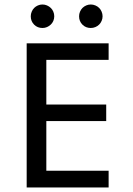

<svg xmlns="http://www.w3.org/2000/svg" viewBox="-20 -830 590 850"><path d="M460.9 0V-74.2H185.1V-293.9H450.2V-367.2H185.1V-564.9H460.9V-638.2H98.1V0ZM168 -810.1C160.8 -810.1 154.1 -808.7 147.7 -805.9C141.4 -803.1 135.9 -799.5 131.3 -794.9C126.8 -790.4 123.1 -784.8 120.4 -778.3C117.6 -771.8 116.2 -765 116.2 -757.8C116.2 -743.2 121.2 -730.9 131.1 -720.9C141 -711 153.3 -706.1 168 -706.1C175.1 -706.1 181.9 -707.4 188.2 -710.2C194.6 -713 200.1 -716.6 204.8 -721.2C209.6 -725.7 213.3 -731.2 216.1 -737.5C218.8 -743.9 220.2 -750.7 220.2 -757.8C220.2 -765 218.8 -771.8 216.1 -778.3C213.3 -784.8 209.6 -790.4 204.8 -794.9C200.1 -799.5 194.6 -803.1 188.2 -805.9C181.9 -808.7 175.1 -810.1 168 -810.1ZM381.8 -810.1C374.7 -810.1 367.9 -808.7 361.6 -805.9C355.2 -803.1 349.8 -799.5 345.2 -794.9C340.7 -790.4 337 -784.8 334.2 -778.3C331.5 -771.8 330.1 -765 330.1 -757.8C330.1 -743.2 335 -730.9 345 -720.9C354.9 -711 367.2 -706.1 381.8 -706.1C389 -706.1 395.8 -707.4 402.3 -710.2C408.9 -713 414.4 -716.6 418.9 -721.2C423.5 -725.7 427.2 -731.2 429.9 -737.5C432.7 -743.9 434.1 -750.7 434.1 -757.8C434.1 -765 432.7 -771.8 429.9 -778.3C427.2 -784.8 423.5 -790.4 418.9 -794.9C414.4 -799.5 408.9 -803.1 402.3 -805.9C395.8 -808.7 389 -810.1 381.8 -810.1ZM0 -638.2Z"/></svg>

Font: CodeNewRoman Nerd Font Mono
Style: Regular
Weight: 400
Monospace: yes
Designer: Sam Radian
Foundry: Code New Roman
Version: Version 2.00 November 29, 2014;Nerd Fonts 3.2.1